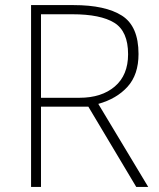

<svg xmlns="http://www.w3.org/2000/svg" viewBox="-20 -827 626 754"><path d="M269 -807Q394 -807 459 -765.5Q524 -724 524 -615Q524 -534 481 -486.5Q438 -439 366 -419L562 -93H515L327 -408H141V-93H102V-807ZM264 -771H141V-443H292Q379 -443 431 -487.5Q483 -532 483 -614Q483 -704 429 -737.5Q375 -771 264 -771Z"/></svg>

Font: Noto Sans Kannada UI ExtraLight
Style: Regular
Weight: 200
Designer: Jelle Bosma - Monotype Design Team
Foundry: Monotype Imaging Inc.
Version: Version 2.005; ttfautohint (v1.8.4.7-5d5b)